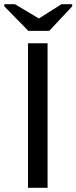

<svg xmlns="http://www.w3.org/2000/svg" viewBox="-41 -894 363 914"><path d="M185.5 -688V0H92.3V-688ZM302.7 -863.8 193.4 -747.1H93.8L-20.5 -863.8V-874H30.3L143.6 -806.2H144.5L251.5 -874H302.7Z"/></svg>

Font: Arimo
Style: Regular
Weight: 400
Designer: Steve Matteson
Foundry: Monotype Imaging Inc.
Version: Version 1.33